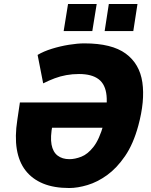

<svg xmlns="http://www.w3.org/2000/svg" viewBox="-20 -934 758 965"><path d="M328 11Q251 11 196.5 -11.5Q142 -34 108.5 -77Q75 -120 64.5 -184Q54 -248 67 -331L80 -419H560L540 -292H212L244 -307Q232 -245 239 -207.5Q246 -170 269.5 -152Q293 -134 329 -134Q357 -134 389 -146.5Q421 -159 450 -196Q479 -233 500 -307Q521 -397 515.5 -453.5Q510 -510 475.5 -536Q441 -562 377 -562Q344 -562 313.5 -556.5Q283 -551 255 -540.5Q227 -530 197 -515L169 -658Q199 -676 241 -689Q283 -702 326.5 -709Q370 -716 404 -716Q542 -716 612 -664.5Q682 -613 695.5 -520Q709 -427 675 -302Q650 -210 608.5 -149.5Q567 -89 518.5 -54Q470 -19 420 -4Q370 11 328 11ZM506 -778 527 -914H671L650 -778ZM300 -778 322 -914H466L444 -778Z"/></svg>

Font: Nunito Sans 7pt Condensed Black
Style: Italic
Weight: 900
Width: 3
Italic angle: -9°
Designer: Vernon Adams
Foundry: Vernon Adams
Version: Version 3.101;gftools[0.9.27]